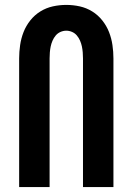

<svg xmlns="http://www.w3.org/2000/svg" viewBox="-20 -762 540 782"><path d="M58 0V-524Q58 -551 62 -578.5Q66 -606 76 -631.5Q86 -657 103.5 -679Q121 -701 144.5 -715.5Q168 -730 195 -736Q222 -742 250 -742Q278 -742 305 -736Q332 -730 355.5 -715.5Q379 -701 396.5 -679Q414 -657 424 -631.5Q434 -606 438 -578.5Q442 -551 442 -524V0H318V-524Q318 -536 317 -548.5Q316 -561 313.5 -573Q311 -585 306 -596.5Q301 -608 293 -617.5Q285 -627 273.5 -632Q262 -637 250 -637Q238 -637 226.5 -632Q215 -627 207 -617.5Q199 -608 194 -596.5Q189 -585 186.5 -573Q184 -561 183 -548.5Q182 -536 182 -524V0Z"/></svg>

Font: Iosevka Term Curly Extrabold
Style: Regular
Weight: 800
Designer: Belleve Invis
Foundry: Belleve Invis
Version: Version 32.3.0